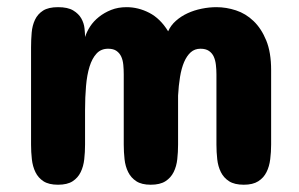

<svg xmlns="http://www.w3.org/2000/svg" viewBox="-20 -508 823 528"><path d="M394.5 0Q369.6 0 355 -9.5Q340.3 -19 332.5 -34.7Q324.7 -50.3 322.5 -70.1Q320.3 -89.8 320.3 -110.4V-303.7Q320.3 -316.9 319.1 -329.6Q317.9 -342.3 313.5 -352.1Q309.1 -361.8 300.5 -367.9Q292 -374 277.3 -374Q257.8 -374 245.6 -360.8Q233.4 -347.7 226.3 -325Q219.2 -302.2 216.6 -271.5Q213.9 -240.7 213.9 -205.1V-110.4Q213.9 -89.8 211.7 -70.1Q209.5 -50.3 201.9 -34.7Q194.3 -19 179.7 -9.5Q165 0 139.6 0Q114.3 0 99.6 -9.5Q85 -19 77.4 -34.7Q69.8 -50.3 67.6 -70.1Q65.4 -89.8 65.4 -110.4V-377.9Q65.4 -398.4 67.1 -418.2Q68.8 -438 76.2 -453.6Q83.5 -469.2 98.4 -478.8Q113.3 -488.3 139.6 -488.3Q166.5 -488.3 181.4 -479.2Q196.3 -470.2 203.6 -457.3Q210.9 -444.3 212.4 -430.2Q213.9 -416 213.9 -406.2Q218.3 -420.4 227.8 -435.1Q237.3 -449.7 252 -461.4Q266.6 -473.1 285.6 -480.7Q304.7 -488.3 328.1 -488.3Q360.4 -488.3 390.6 -472.7Q420.9 -457 442.4 -421.9Q449.7 -438.5 463.9 -450.9Q478 -463.4 496.1 -471.7Q514.2 -480 534.7 -484.1Q555.2 -488.3 575.2 -488.3Q602.1 -488.3 628.9 -479.5Q655.8 -470.7 677.2 -450.2Q698.7 -429.7 712.2 -396.7Q725.6 -363.8 725.6 -315.4V-110.4Q725.6 -89.8 723.1 -70.1Q720.7 -50.3 712.9 -34.7Q705.1 -19 690.2 -9.5Q675.3 0 650.4 0Q625 0 610.1 -9.5Q595.2 -19 587.4 -34.7Q579.6 -50.3 577.4 -70.1Q575.2 -89.8 575.2 -110.4V-303.7Q575.2 -316.9 573.7 -329.6Q572.3 -342.3 567.9 -352.1Q563.5 -361.8 554.7 -367.9Q545.9 -374 531.2 -374Q515.6 -374 504.6 -364.3Q493.7 -354.5 486.3 -337.4Q479 -320.3 475.1 -296.6Q471.2 -272.9 469.7 -245.1V-110.4Q469.7 -89.8 467.5 -70.1Q465.3 -50.3 457.5 -34.7Q449.7 -19 434.8 -9.5Q419.9 0 394.5 0Z"/></svg>

Font: Concert One
Style: Regular
Weight: 400
Version: Version 1.003